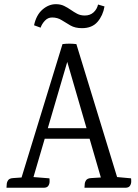

<svg xmlns="http://www.w3.org/2000/svg" viewBox="-20 -886 650 906"><path d="M137.7 -50.5 213.2 -44.5Q214.2 -39.5 214 -28.6Q213.8 -17.7 207.8 -8.9Q201.9 0 185.6 0H10.6Q11.6 -5 11.7 -15.4Q11.8 -25.7 18.1 -35.2Q24.3 -44.7 42 -45.7L81.8 -48.5ZM532.9 -50.5 598.4 -44.5Q599.4 -39.5 599.2 -28.6Q599 -17.7 593 -8.9Q587.1 0 570.8 0H378.6Q379.6 -5 379.7 -15.4Q379.8 -25.7 386.1 -35.2Q392.3 -44.7 410 -45.7L455.6 -48.5ZM168.1 -281H425V-231.4H168.1ZM469.2 -2.7 282.9 -643.7 311.9 -643.5 127.8 -15.8 72.2 -17.4 274.9 -677.9Q292.3 -680.1 307.7 -680Q323 -679.9 340.4 -677.9L544.9 -10.1ZM171.6 -755.5 140.7 -766.7Q151.1 -815.6 180.6 -841Q210 -866.3 243.6 -866.3Q265.8 -866.3 282.5 -858.1Q299.2 -849.9 313.9 -839.6Q328.6 -829.3 344.2 -821Q359.8 -812.8 380 -812.8Q405.2 -812.8 421.5 -827.7Q437.7 -842.6 442.7 -864.6L473.1 -855.6Q465.9 -812.7 440.2 -782.9Q414.5 -753.1 366.8 -753.1Q334.8 -753.1 312.6 -765.7Q290.5 -778.3 271 -790.9Q251.5 -803.5 225.8 -803.5Q206 -803.5 191.8 -788.3Q177.6 -773.2 171.6 -755.5Z"/></svg>

Font: Karma Variable Light
Style: Regular
Weight: 300
Designer: Joana Correia
Foundry: Indian Type Foundry
Version: Version 3.000